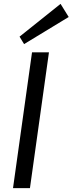

<svg xmlns="http://www.w3.org/2000/svg" viewBox="-20 -970 374 990"><path d="M232.4 -700 134.4 0H47.1L145.1 -700ZM334.2 -882.4 104.2 -742.6 80.8 -781.1 292.3 -950Z"/></svg>

Font: Pathway Extreme 8pt Thin 12pt
Style: Italic
Weight: 100
Italic angle: -8°
Version: Version 1.001;gftools[0.9.26]